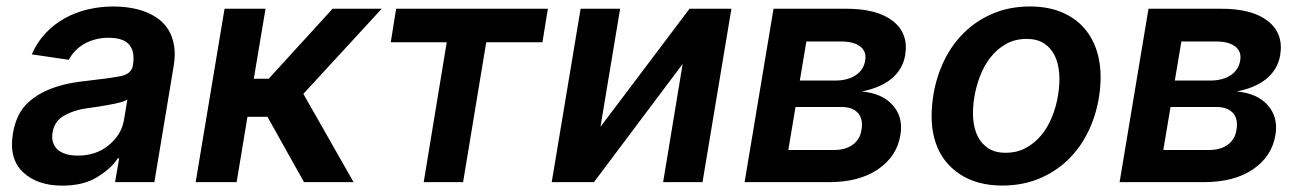

<svg xmlns="http://www.w3.org/2000/svg" viewBox="-20 -573 4093 604"><path d="M20.6 -153.1Q30.9 -214.5 66.4 -248.6Q85.2 -266.3 107.6 -278.6Q130 -290.8 154.5 -299Q179 -307.2 204.5 -311.8Q230.1 -316.4 255 -318.9Q328.5 -327.1 361.2 -333.8Q393.8 -340.9 398.4 -367.9V-370Q404.8 -410.9 386.4 -432.5Q367.9 -454.2 321.7 -454.2Q298.3 -454.2 278.6 -448.7Q258.9 -443.2 243.1 -433.8Q227.3 -424.4 215.6 -411.8Q203.8 -399.1 196.4 -384.9L79.9 -402Q96.9 -440.7 123.9 -469.1Q150.9 -497.5 184.5 -516Q218 -534.4 256.7 -543.5Q295.5 -552.6 336.3 -552.6Q362.2 -552.6 388 -548.7Q413.7 -544.7 436.8 -536Q459.9 -527.3 479 -513Q498.2 -498.6 510.7 -477.8Q523.1 -457 527.7 -429Q532.3 -400.9 526.3 -365.1L465.6 0H342L354.8 -74.9H350.5Q339.1 -57.5 322.8 -43Q306.5 -28.4 284.1 -14.9Q241.1 11 176.1 11Q98 11 52.9 -30.9Q7.5 -73.2 20.6 -153.1ZM224.8 -83.5Q283 -83.5 322.8 -116.8Q362.6 -150.2 370 -195.7L380.7 -259.9Q376.1 -256.7 367 -253.7Q358 -250.7 346.4 -248Q334.9 -245.4 322.1 -243.1Q309.3 -240.8 297.2 -238.8Q285.2 -236.9 275 -235.4Q264.9 -234 258.9 -233.3Q236.5 -230.5 217.7 -224.6Q198.9 -218.8 182.9 -209.9Q150.9 -192.5 145.2 -155.2Q142.4 -137.8 147 -124.3Q151.6 -110.8 162.1 -101.7Q172.6 -92.7 188.6 -88.1Q204.5 -83.5 224.8 -83.5Z M686.4 -545.5H815.3L778.4 -325.3H825.3L1026.3 -545.5H1180.8L934.3 -277.7L1092.3 0H936.4L821.4 -205.6H758.5L724.4 0H595.5Z M1209.2 -440 1226.2 -545.5H1703.5L1686.4 -440H1509.6L1436.8 0H1312.9L1385.3 -440Z M1806.5 -545.5H1930.8L1869 -174L2149.1 -545.5H2280.9L2190 0H2066.1L2127.5 -371.8L1848.4 0H1715.6Z M2413.4 -545.5H2642.8Q2739.7 -545.5 2789.1 -506.7Q2839.1 -467.3 2827.4 -398.8Q2823.5 -375.7 2812.1 -357.1Q2800.8 -338.4 2783 -324.2Q2765.3 -310 2741.8 -300.2Q2718.4 -290.5 2690.7 -285.2Q2755 -279.5 2788 -242.5Q2822.1 -204.9 2812.5 -148.1Q2801.5 -81 2742.2 -40.5Q2683.2 0 2587 0H2322.4ZM2459.9 -101.2H2603.7Q2640.3 -101.2 2663 -118.1Q2685.7 -134.9 2690 -164.1Q2696 -198.5 2679 -217.5Q2661.9 -236.5 2626.4 -236.5H2482.6ZM2496.1 -319.6H2607.2Q2647 -319.6 2672.1 -336.5Q2697.1 -353.3 2701.7 -382.5Q2706.7 -410.5 2686.4 -426.5Q2666.2 -442.5 2625.4 -442.5H2516.7Z M2916.2 -273.8Q2925.8 -332.7 2950.8 -383.7Q2975.9 -434.7 3014.7 -472.1Q3053.6 -509.6 3105.3 -531.1Q3157 -552.6 3220.2 -552.6Q3280.5 -552.6 3325.8 -532Q3371.1 -511.4 3399.3 -473.9Q3427.6 -436.4 3437.5 -383.9Q3447.4 -331.3 3437.1 -267Q3427.6 -208.1 3402.5 -157.3Q3377.5 -106.5 3338.6 -69.2Q3299.7 -32 3247.9 -10.7Q3196 10.7 3133.2 10.7Q3053.3 10.7 2999.3 -25.2Q2944.2 -61.8 2923.3 -124.3Q2902.3 -186.8 2916.2 -273.8ZM3143.8 -92.3Q3177.6 -92.3 3205.1 -106.5Q3232.6 -120.7 3253.7 -145.4Q3274.9 -170.1 3288.7 -203.3Q3302.6 -236.5 3308.6 -274.5Q3314.6 -311.1 3312 -343.2Q3309.3 -375.4 3297.4 -399.1Q3285.5 -422.9 3263.8 -436.8Q3242.2 -450.6 3209.9 -450.6Q3172.6 -450.6 3144.2 -434.3Q3115.8 -418 3095.5 -391.9Q3075.3 -365.8 3062.9 -333.1Q3050.4 -300.4 3045.1 -267.8Q3039.1 -231.2 3041.5 -199.2Q3044 -167.3 3056.1 -143.5Q3068.2 -119.7 3089.8 -106Q3111.5 -92.3 3143.8 -92.3Z M3593 -545.5H3822.4Q3919.4 -545.5 3968.7 -506.7Q4018.8 -467.3 4007.1 -398.8Q4003.2 -375.7 3991.8 -357.1Q3980.5 -338.4 3962.7 -324.2Q3945 -310 3921.5 -300.2Q3898.1 -290.5 3870.4 -285.2Q3934.7 -279.5 3967.7 -242.5Q4001.8 -204.9 3992.2 -148.1Q3981.2 -81 3921.9 -40.5Q3862.9 0 3766.7 0H3502.1ZM3639.6 -101.2H3783.4Q3820 -101.2 3842.7 -118.1Q3865.4 -134.9 3869.7 -164.1Q3875.7 -198.5 3858.7 -217.5Q3841.6 -236.5 3806.1 -236.5H3662.3ZM3675.8 -319.6H3786.9Q3826.7 -319.6 3851.7 -336.5Q3876.8 -353.3 3881.4 -382.5Q3886.4 -410.5 3866.1 -426.5Q3845.9 -442.5 3805 -442.5H3696.4Z"/></svg>

Font: Inter P Semi Bold
Style: Italic
Weight: 600
Italic angle: 9.39999°
Designer: Rasmus Andersson
Foundry: rsms
Version: Version 3.018;git-588b23468